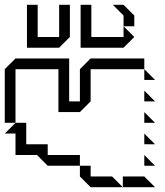

<svg xmlns="http://www.w3.org/2000/svg" viewBox="-20 -785 692 805"><path d="M585 -450V-495L630 -450ZM0 -270V-495L45 -540H270V-360H315V-495L360 -540H585V-495H360V-360L315 -315H225V-495H45V-270ZM585 -360V-405L630 -360ZM585 -270V-315L630 -270ZM45 -135V-225H0L45 -270H90V-180H180V-135H315V-90H180L135 -135ZM585 -180V-225L630 -180ZM585 -90V-135L630 -90ZM315 -45V-90H360V-45H450L495 0H360ZM495 0V-45H585L630 0ZM498 -675V-720L453 -765H498L543 -720V-675ZM93 -585V-765H138V-630H228V-765H273V-630L228 -585ZM318 -585V-765H363V-630H498V-675L543 -630L498 -585Z"/></svg>

Font: Rubik Iso
Style: Regular
Weight: 400
Designer: Hubert and Fischer, NaN
Foundry: Hubert and Fischer, NaN
Version: Version 2.200